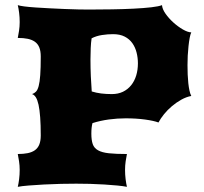

<svg xmlns="http://www.w3.org/2000/svg" viewBox="-20 -723 789 743"><path d="M48.8 0Q51.8 -12.2 54 -29.5Q56.2 -46.9 56.2 -65.4Q56.2 -82.5 53.7 -98.9Q51.3 -115.2 48.8 -127Q70.8 -127 87.4 -130.4Q104 -133.8 115.2 -141.8Q126.5 -149.9 132.1 -163.8Q137.7 -177.7 137.7 -198.7Q137.7 -239.7 135.5 -269Q133.3 -298.3 129.2 -317.4Q125 -336.4 118.7 -346.4Q112.3 -356.4 104 -358.9Q112.8 -361.8 119.1 -368.2Q125.5 -374.5 129.6 -389.9Q133.8 -405.3 135.7 -432.4Q137.7 -459.5 137.7 -504.4Q137.7 -525.4 132.1 -539.3Q126.5 -553.2 115.2 -561.3Q104 -569.3 87.4 -572.8Q70.8 -576.2 48.8 -576.2Q51.3 -587.9 53.7 -604.2Q56.2 -620.6 56.2 -637.7Q56.2 -656.2 54 -673.6Q51.8 -690.9 48.8 -703.1Q55.2 -700.7 73.7 -698.2Q92.3 -695.8 117.4 -694.1Q142.6 -692.4 171.9 -690.9Q201.2 -689.5 229.5 -688.2Q257.8 -687 282.5 -686.5Q307.1 -686 323.2 -686Q367.2 -686 412.6 -686.8Q458 -687.5 497.1 -689.5Q536.1 -691.4 565.4 -694.8Q594.7 -698.2 606.9 -703.1Q607.9 -688 620.6 -669.9Q633.3 -651.9 650.9 -636Q668.5 -620.1 687.5 -609.1Q706.5 -598.1 720.2 -597.7Q716.8 -590.8 714.1 -576.7Q711.4 -562.5 709.5 -544.7Q707.5 -526.9 706.5 -507.6Q705.6 -488.3 705.6 -470.7Q705.6 -452.1 706.3 -434.6Q707 -417 708.7 -401.4Q710.4 -385.7 713.1 -373Q715.8 -360.4 720.2 -351.6Q701.2 -348.1 681.9 -337.4Q662.6 -326.7 645.5 -312.3Q628.4 -297.9 614.7 -281Q601.1 -264.2 593.3 -249Q574.7 -255.9 540.8 -260.5Q506.8 -265.1 466.3 -265.1Q434.1 -265.1 401.4 -260.7Q368.7 -256.3 337.9 -246.6Q333.5 -230.5 333.5 -206.1Q333.5 -180.7 338.9 -165.3Q344.2 -149.9 359.4 -141.4Q374.5 -132.8 401.4 -129.9Q428.2 -127 471.2 -127Q468.8 -115.2 466.3 -98.9Q463.9 -82.5 463.9 -65.4Q463.9 -46.9 466.1 -29.5Q468.3 -12.2 471.2 0Q457 -2.9 434.1 -5.1Q411.1 -7.3 384 -9Q356.9 -10.7 328.4 -11.5Q299.8 -12.2 274.9 -12.2Q248.5 -12.2 215.3 -11.5Q182.1 -10.7 150.1 -9Q118.2 -7.3 90.8 -5.1Q63.5 -2.9 48.8 0ZM335 -369.1Q352.1 -363.8 371.3 -361.3Q390.6 -358.9 412.6 -358.9Q437 -358.9 455.8 -367.9Q474.6 -377 487.5 -393.1Q500.5 -409.2 507.1 -430.9Q513.7 -452.6 513.7 -478Q513.7 -499.5 508.5 -519.8Q503.4 -540 492.2 -555.9Q481 -571.8 462.6 -581.3Q444.3 -590.8 417.5 -590.8Q396.5 -590.8 374.5 -587.4Q352.5 -584 334.5 -574.7Q332 -558.1 331.1 -537.4Q330.1 -516.6 330.1 -493.7Q330.1 -460.4 331.5 -427.2Q333 -394 335 -369.1Z"/></svg>

Font: Arbutus
Style: Regular
Weight: 400
Designer: Karolina Lach
Foundry: Sorkin Type Co.
Version: Version 1.003